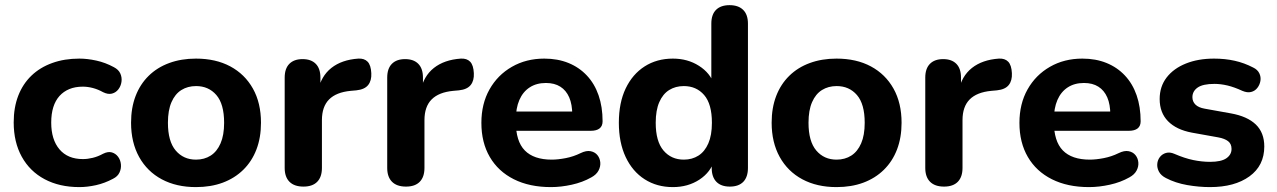

<svg xmlns="http://www.w3.org/2000/svg" viewBox="-20 -734 5080 764"><path d="M295.8 10.5Q216.5 10.5 157.6 -20.9Q98.8 -52.2 66.6 -110.4Q34.5 -168.5 34.5 -247Q34.5 -306.2 52.6 -353.1Q70.8 -400 105 -432.9Q139.2 -465.8 187.6 -483.2Q236 -500.8 295.8 -500.8Q327.2 -500.8 363.1 -493Q399 -485.2 433 -466.8Q452 -457 458.9 -441.2Q465.8 -425.5 463.4 -408.5Q461 -391.5 451 -378.5Q441 -365.5 425.4 -361.5Q409.8 -357.5 390.2 -367.2Q370.5 -378.2 349.6 -383.8Q328.8 -389.2 309.8 -389.2Q279.2 -389.2 256 -379.6Q232.8 -370 216.6 -352Q200.5 -334 192.1 -307.5Q183.8 -281 183.8 -246.2Q183.8 -178.5 216.6 -139.8Q249.5 -101 309.8 -101Q328.8 -101 349.2 -106Q369.8 -111 390.2 -122.2Q409.8 -132 425 -127.6Q440.2 -123.2 449.9 -110.2Q459.5 -97.2 461.1 -80.2Q462.8 -63.2 455.5 -47.5Q448.2 -31.8 430 -22.8Q396.8 -5 362 2.8Q327.2 10.5 295.8 10.5Z M759.7 10.5Q681.8 10.5 623.8 -20.5Q565.8 -51.5 533.6 -109.4Q501.5 -167.3 501.5 -245.8Q501.5 -304.8 519.5 -351.8Q537.5 -398.8 571.6 -432.3Q605.7 -465.8 653.4 -483.2Q701.2 -500.8 759.7 -500.8Q838.5 -500.8 896.4 -469.8Q954.2 -438.8 986.4 -381.5Q1018.5 -324.2 1018.5 -245.6Q1018.5 -186.6 1000.4 -139.2Q982.2 -91.8 948 -58.3Q913.8 -24.8 866.3 -7.1Q818.8 10.5 759.7 10.5ZM759.7 -98.8Q793.3 -98.8 818.4 -114.9Q843.5 -131 857.6 -163.5Q871.8 -196 871.8 -245.4Q871.8 -320.2 840.9 -355.9Q810 -391.5 760.1 -391.5Q727 -391.5 701.8 -375.8Q676.5 -360 662.4 -327.6Q648.2 -295.2 648.2 -245.6Q648.2 -171.5 679.1 -135.1Q710 -98.8 759.7 -98.8Z M1187.5 8.5Q1151.2 8.5 1132 -10.6Q1112.8 -29.8 1112.8 -65.8V-425.2Q1112.8 -461.2 1131.4 -480Q1150 -498.8 1184 -498.8Q1218 -498.8 1236.5 -480Q1255 -461.2 1255 -425.2V-371H1245Q1257.2 -431 1298.5 -463.6Q1339.8 -496.2 1405.5 -500.8Q1429.5 -502.2 1442.8 -488.5Q1456 -474.8 1457.5 -442.8Q1459 -413.2 1444.9 -395.6Q1430.8 -378 1398 -374.5L1375.5 -372.5Q1317.8 -367 1289.4 -338.2Q1261 -309.5 1261 -256V-65.8Q1261 -29.8 1242.2 -10.6Q1223.5 8.5 1187.5 8.5Z M1595.5 8.5Q1559.2 8.5 1540 -10.6Q1520.8 -29.8 1520.8 -65.8V-425.2Q1520.8 -461.2 1539.4 -480Q1558 -498.8 1592 -498.8Q1626 -498.8 1644.5 -480Q1663 -461.2 1663 -425.2V-371H1653Q1665.2 -431 1706.5 -463.6Q1747.8 -496.2 1813.5 -500.8Q1837.5 -502.2 1850.8 -488.5Q1864 -474.8 1865.5 -442.8Q1867 -413.2 1852.9 -395.6Q1838.8 -378 1806 -374.5L1783.5 -372.5Q1725.8 -367 1697.4 -338.2Q1669 -309.5 1669 -256V-65.8Q1669 -29.8 1650.2 -10.6Q1631.5 8.5 1595.5 8.5Z M2172.5 10.5Q2086.8 10.5 2024.6 -20.8Q1962.5 -52 1929 -109.4Q1895.5 -166.8 1895.5 -245Q1895.5 -321 1927.8 -378.2Q1960 -435.5 2016.8 -468.1Q2073.5 -500.8 2146 -500.8Q2199.2 -500.8 2242 -483.4Q2284.8 -466 2315.2 -433.5Q2345.8 -401 2361.8 -354.9Q2377.8 -308.8 2377.8 -251.2Q2377.8 -232.5 2365.8 -223Q2353.8 -213.5 2330.5 -213.5H2015.2V-290.2H2273L2257.2 -276.2Q2257.2 -318.5 2245 -346.5Q2232.8 -374.5 2209.6 -389.1Q2186.5 -403.8 2152.2 -403.8Q2114.5 -403.8 2087.6 -386.2Q2060.8 -368.8 2046.6 -336.1Q2032.5 -303.5 2032.5 -257.2V-249.8Q2032.5 -172 2068.2 -135.4Q2104 -98.8 2175.5 -98.8Q2200 -98.8 2231 -104.8Q2262 -110.8 2289.8 -124.5Q2312.8 -135.8 2330 -132.4Q2347.2 -129 2357.1 -116.9Q2367 -104.8 2368.6 -88.1Q2370.2 -71.5 2361.6 -55.2Q2353 -39 2333 -28.2Q2298.2 -8.5 2255.1 1Q2212 10.5 2172.5 10.5Z M2657.5 10.5Q2594 10.5 2545.4 -20.5Q2496.8 -51.5 2469.6 -109.2Q2442.5 -167 2442.5 -245.5Q2442.5 -325 2469.6 -381.9Q2496.8 -438.8 2545.2 -469.8Q2593.8 -500.8 2657.5 -500.8Q2716.2 -500.8 2761.1 -472.2Q2806 -443.8 2821.8 -397.8H2810.5V-640Q2810.5 -676 2829.2 -694.8Q2848 -713.5 2883 -713.5Q2918 -713.5 2937.1 -694.8Q2956.2 -676 2956.2 -640V-65.8Q2956.2 -29.8 2937.8 -10.6Q2919.2 8.5 2884.2 8.5Q2849.2 8.5 2830.6 -10.6Q2812 -29.8 2812 -65.8V-135.8L2823 -98.2Q2808.5 -49 2763 -19.2Q2717.5 10.5 2657.5 10.5ZM2701 -98.8Q2734.2 -98.8 2759.4 -114.9Q2784.5 -131 2798.6 -163.5Q2812.8 -196 2812.8 -245.5Q2812.8 -320.2 2781.9 -355.9Q2751 -391.5 2701 -391.5Q2668 -391.5 2642.8 -375.8Q2617.5 -360 2603.4 -327.6Q2589.2 -295.2 2589.2 -245.5Q2589.2 -171.5 2620.1 -135.1Q2651 -98.8 2701 -98.8Z M3308.7 10.5Q3230.8 10.5 3172.8 -20.5Q3114.8 -51.5 3082.6 -109.4Q3050.5 -167.3 3050.5 -245.8Q3050.5 -304.8 3068.5 -351.8Q3086.5 -398.8 3120.6 -432.3Q3154.7 -465.8 3202.4 -483.2Q3250.2 -500.8 3308.7 -500.8Q3387.5 -500.8 3445.4 -469.8Q3503.2 -438.8 3535.4 -381.5Q3567.5 -324.2 3567.5 -245.6Q3567.5 -186.6 3549.4 -139.2Q3531.2 -91.8 3497 -58.3Q3462.8 -24.8 3415.3 -7.1Q3367.8 10.5 3308.7 10.5ZM3308.7 -98.8Q3342.3 -98.8 3367.4 -114.9Q3392.5 -131 3406.6 -163.5Q3420.8 -196 3420.8 -245.4Q3420.8 -320.2 3389.9 -355.9Q3359 -391.5 3309.1 -391.5Q3276 -391.5 3250.8 -375.8Q3225.5 -360 3211.4 -327.6Q3197.2 -295.2 3197.2 -245.6Q3197.2 -171.5 3228.1 -135.1Q3259 -98.8 3308.7 -98.8Z M3736.5 8.5Q3700.2 8.5 3681 -10.6Q3661.8 -29.8 3661.8 -65.8V-425.2Q3661.8 -461.2 3680.4 -480Q3699 -498.8 3733 -498.8Q3767 -498.8 3785.5 -480Q3804 -461.2 3804 -425.2V-371H3794Q3806.2 -431 3847.5 -463.6Q3888.8 -496.2 3954.5 -500.8Q3978.5 -502.2 3991.8 -488.5Q4005 -474.8 4006.5 -442.8Q4008 -413.2 3993.9 -395.6Q3979.8 -378 3947 -374.5L3924.5 -372.5Q3866.8 -367 3838.4 -338.2Q3810 -309.5 3810 -256V-65.8Q3810 -29.8 3791.2 -10.6Q3772.5 8.5 3736.5 8.5Z M4313.5 10.5Q4227.8 10.5 4165.6 -20.8Q4103.5 -52 4070 -109.4Q4036.5 -166.8 4036.5 -245Q4036.5 -321 4068.8 -378.2Q4101 -435.5 4157.8 -468.1Q4214.5 -500.8 4287 -500.8Q4340.2 -500.8 4383 -483.4Q4425.8 -466 4456.2 -433.5Q4486.8 -401 4502.8 -354.9Q4518.8 -308.8 4518.8 -251.2Q4518.8 -232.5 4506.8 -223Q4494.8 -213.5 4471.5 -213.5H4156.2V-290.2H4414L4398.2 -276.2Q4398.2 -318.5 4386 -346.5Q4373.8 -374.5 4350.6 -389.1Q4327.5 -403.8 4293.2 -403.8Q4255.5 -403.8 4228.6 -386.2Q4201.8 -368.8 4187.6 -336.1Q4173.5 -303.5 4173.5 -257.2V-249.8Q4173.5 -172 4209.2 -135.4Q4245 -98.8 4316.5 -98.8Q4341 -98.8 4372 -104.8Q4403 -110.8 4430.8 -124.5Q4453.8 -135.8 4471 -132.4Q4488.2 -129 4498.1 -116.9Q4508 -104.8 4509.6 -88.1Q4511.2 -71.5 4502.6 -55.2Q4494 -39 4474 -28.2Q4439.2 -8.5 4396.1 1Q4353 10.5 4313.5 10.5Z M4794.8 10.5Q4751 10.5 4704.1 2.4Q4657.2 -5.8 4619.5 -25.5Q4600 -35.5 4591.9 -50.5Q4583.8 -65.5 4584.9 -81.1Q4586 -96.8 4595.2 -108.9Q4604.5 -121 4619.6 -125.4Q4634.8 -129.8 4653.2 -121.8Q4693.8 -104.2 4728.2 -97.1Q4762.8 -90 4795.5 -90Q4839.2 -90 4859.9 -104.2Q4880.5 -118.5 4880.5 -141.5Q4880.5 -161.5 4866.9 -172.1Q4853.2 -182.8 4827 -187.5L4722.8 -206.2Q4660.8 -217.8 4627.6 -251.8Q4594.5 -285.8 4594.5 -340Q4594.5 -389.5 4622.1 -425.5Q4649.8 -461.5 4698.6 -481.1Q4747.5 -500.8 4810.8 -500.8Q4855.2 -500.8 4893.1 -492.2Q4931 -483.8 4966.8 -465.2Q4984.2 -456.8 4991.1 -442.2Q4998 -427.8 4995.4 -412.1Q4992.8 -396.5 4983.1 -384.1Q4973.5 -371.8 4958.2 -368Q4943 -364.2 4923.5 -372.5Q4891.8 -387.2 4864.4 -393.8Q4837 -400.2 4812.5 -400.2Q4766.5 -400.2 4745.6 -385.6Q4724.8 -371 4724.8 -347.2Q4724.8 -329.8 4736.9 -317.8Q4749 -305.8 4774 -301.5L4878.2 -282.8Q4943 -271.2 4976.9 -238.8Q5010.8 -206.2 5010.8 -151Q5010.8 -75 4951.8 -32.2Q4892.8 10.5 4794.8 10.5Z"/></svg>

Font: Nunito ExtraLight
Style: Regular
Weight: 200
Designer: Vernon Adams
Foundry: Vernon Adams
Version: Version 3.602;April 4, 2023;FontCreator 14.0.0.2856 64-bit